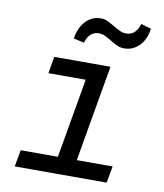

<svg xmlns="http://www.w3.org/2000/svg" viewBox="-84 -815 754 884"><g transform="rotate(10 293.5 -373.5)"><path d="M136.7 -528.3H399.4L321.3 -78.1H488.8L474.6 0H44.9L59.1 -78.1H232.9L297.4 -449.7H123ZM552.2 -732.9Q549.8 -711.4 541.7 -691.7Q533.7 -671.9 520.3 -656.5Q506.8 -641.1 488 -631.8Q469.2 -622.6 445.8 -622.6Q427.2 -622.6 411.6 -630.1Q396 -637.7 381.1 -647Q366.2 -656.2 350.8 -663.8Q335.4 -671.4 317.4 -670.9Q305.7 -670.4 296.1 -665.8Q286.6 -661.1 279.5 -653.6Q272.5 -646 267.6 -636.2Q262.7 -626.5 259.8 -616.2L210.9 -627.4Q213.4 -648.4 221.7 -668.9Q230 -689.5 243.4 -705.3Q256.8 -721.2 275.6 -730.7Q294.4 -740.2 317.9 -740.2Q335.9 -740.2 351.6 -732.4Q367.2 -724.6 382.3 -715.6Q397.5 -706.5 412.8 -699Q428.2 -691.4 446.3 -691.9Q470.7 -692.9 484.9 -709.2Q499 -725.6 504.9 -747.1Z"/></g></svg>

Font: Roboto Mono
Style: Italic
Weight: 400
Designer: Google
Version: Version 2.000985; 2015; ttfautohint (v1.3)